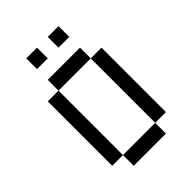

<svg xmlns="http://www.w3.org/2000/svg" viewBox="-257 -1029 1149 1149"><g transform="rotate(-45 318.0 -454.5)"><path d="M90.9 -636.4V-90.9H181.8V-636.4ZM181.8 -90.9V0H454.5V-90.9ZM454.5 -636.4V-90.9H545.5V-636.4ZM181.8 -727.3V-636.4H454.5V-727.3ZM181.8 -909.1V-818.2H272.7V-909.1ZM363.6 -909.1V-818.2H454.5V-909.1Z"/></g></svg>

Font: Departure Mono
Style: Regular
Weight: 400
Monospace: yes
Designer: Helena Zhang
Version: Version 1.500;Glyphs 3.3.1 (3343)